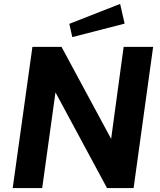

<svg xmlns="http://www.w3.org/2000/svg" viewBox="-20 -963 820 983"><path d="M595 -943 335 -841 350 -773 618 -842ZM613 -723 549 -252 295 -723H146L45 0H196L264 -490L528 0H664L764 -723Z"/></svg>

Font: United Sans
Style: Bold Italic
Weight: 700
Italic angle: -8°
Designer: Pablo Impallari, Rodrigo Fuenzalida (Modified by Dan O. Williams)
Version: Version 1.000;PS 001.000;hotconv 1.0.88;makeotf.lib2.5.64775